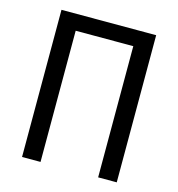

<svg xmlns="http://www.w3.org/2000/svg" viewBox="-106 -804 833 896"><g transform="rotate(15 310.5 -355.5)"><path d="M538.6 0H448.7V-633.8H170.4V0H81.1V-710.9H538.6Z"/></g></svg>

Font: Roboto Condensed
Style: Regular
Weight: 400
Designer: Google
Version: Version 2.001047; 2015